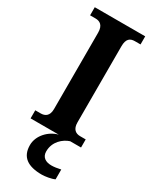

<svg xmlns="http://www.w3.org/2000/svg" viewBox="-241 -771 856 1068"><g transform="rotate(30 187.5 -237.0)"><path d="M26 0H207C150 14 97 68 97 130C97 206 145 240 236 240C256 240 296 234 316 224V161C294 166 274 169 257 169C220 169 193 153 193 115C193 52 240 13 280 0H350V-52H314C286 -52 263 -67 263 -111V-600C263 -649 284 -662 314 -662H350V-714H26V-662H61C88 -662 113 -649 113 -601V-110C113 -65 88 -52 61 -52H26Z"/></g></svg>

Font: Noto Serif Hebrew SemiCondensed
Style: Bold
Weight: 700
Width: 4
Designer: Monotype Design Team
Foundry: Monotype Imaging Inc.
Version: Version 2.004